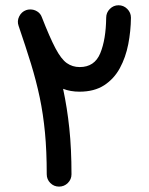

<svg xmlns="http://www.w3.org/2000/svg" viewBox="-20 -650 555 716"><path d="M200.2 45.9Q181.2 45.9 167.7 32.5Q154.3 19 154.3 0Q154.3 -86.9 147.7 -155.8Q141.1 -224.6 128.2 -286.4Q115.2 -348.1 95.5 -412.4Q75.7 -476.6 49.3 -553.7Q43 -571.3 51.5 -588.6Q60.1 -606 77.6 -612.3Q84.5 -614.7 91.8 -614.7Q106 -615.2 118.7 -607.4Q131.3 -599.6 136.2 -585.4Q165.5 -510.3 186.8 -470Q208 -429.7 229 -414.8Q250 -399.9 277.3 -399.9Q332.5 -399.9 353.8 -451.2Q375 -502.4 376 -584Q376 -603 389.6 -616.7Q403.3 -630.4 421.9 -630.4Q440.9 -630.4 454.6 -616.7Q468.3 -603 468.3 -584Q467.8 -534.2 458.3 -485.1Q448.7 -436 427 -396Q405.3 -356 368.4 -332Q331.5 -308.1 276.4 -308.1Q242.7 -308.1 215.3 -318.8Q230.5 -248 238.5 -171.6Q246.6 -95.2 246.6 0Q246.6 19 232.9 32.5Q219.2 45.9 200.2 45.9Z"/></svg>

Font: Mikhak Medium
Style: Regular
Weight: 500
Designer: Amin Abedi
Version: Version 3.3